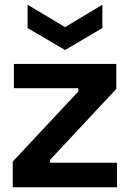

<svg xmlns="http://www.w3.org/2000/svg" viewBox="-20 -794 550 814"><path d="M34 0V-109L312 -406V-420H39V-523H473V-417L192 -116V-104H476V0ZM97 -774 256 -679 414 -774V-675L256 -582L97 -675Z"/></svg>

Font: Bricolage Grotesque 18pt SemiBold
Style: Regular
Weight: 600
Version: Version 1.001;gftools[0.9.33.dev8+g029e19f]